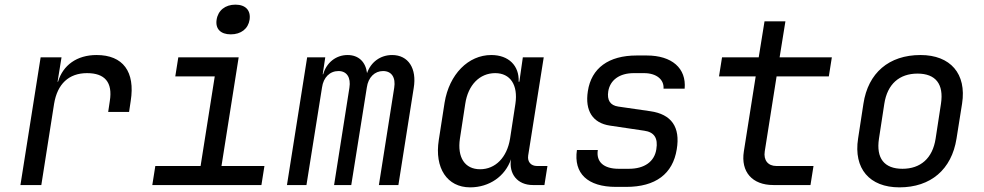

<svg xmlns="http://www.w3.org/2000/svg" viewBox="-20 -797 4240 827"><path d="M68 0H158L213 -350C227 -435 276 -482 355 -482C431 -482 466 -443 453 -362L446 -315H536L543 -362C563 -488 510 -560 396 -560C311 -560 251 -516 230 -445H228L245 -550H155Z M974 -649C1018 -649 1049 -673 1055 -712C1061 -752 1038 -777 994 -777C950 -777 919 -752 913 -712C907 -673 930 -649 974 -649ZM636 0H1106L1119 -82H934L1008 -550H748L735 -468H905L844 -82H649Z M1216 0H1300L1367 -420C1373 -464 1401 -491 1438 -491C1474 -491 1492 -463 1485 -419L1419 0H1493L1560 -420C1566 -464 1594 -491 1630 -491C1667 -491 1685 -463 1678 -419L1612 0H1696L1762 -418C1776 -502 1739 -560 1669 -560C1618 -560 1577 -529 1561 -482C1555 -530 1525 -560 1477 -560C1427 -560 1386 -527 1372 -477H1370L1381 -550H1303Z M2005 10C2088 10 2156 -38 2181 -111C2171 -48 2209 0 2275 0H2325L2338 -82H2293C2267 -82 2251 -100 2255 -127L2322 -550H2232L2217 -445H2214C2217 -514 2171 -560 2096 -560C1997 -560 1915 -477 1895 -355L1870 -194C1851 -73 1906 10 2005 10ZM2048 -68C1982 -68 1949 -119 1961 -200L1984 -350C1996 -431 2046 -482 2113 -482C2178 -482 2212 -431 2200 -350L2177 -200C2164 -119 2114 -68 2048 -68Z M2633 8H2677C2804 8 2878 -48 2895 -154C2911 -250 2872 -305 2781 -318L2643 -338C2608 -343 2594 -366 2600 -404C2608 -452 2648 -482 2710 -482H2754C2809 -482 2841 -453 2838 -415H2929C2937 -503 2874 -558 2766 -558H2722C2602 -558 2527 -504 2512 -404C2499 -320 2533 -267 2607 -256L2755 -234C2798 -228 2815 -202 2807 -154C2799 -101 2756 -70 2689 -70H2645C2580 -70 2547 -100 2555 -151H2465C2450 -50 2511 8 2633 8Z M3311 0H3471L3484 -82H3324C3288 -82 3268 -107 3274 -145L3325 -468H3550L3563 -550H3338L3363 -705H3273L3248 -550H3090L3077 -468H3235L3184 -145C3170 -57 3220 0 3311 0Z M3854 10C3989 10 4079 -67 4100 -200L4124 -351C4144 -479 4074 -560 3945 -560C3809 -560 3719 -483 3699 -350L3676 -200C3656 -71 3725 10 3854 10ZM3867 -70C3789 -70 3753 -115 3766 -200L3789 -350C3802 -435 3854 -480 3932 -480C4010 -480 4046 -435 4033 -350L4010 -200C3997 -115 3945 -70 3867 -70Z"/></svg>

Font: JetBrains Mono
Style: Italic
Weight: 400
Italic angle: -9°
Monospace: yes
Designer: Philipp Nurullin, Konstantin Bulenkov
Foundry: JetBrains
Version: Version 2.305